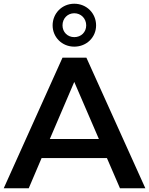

<svg xmlns="http://www.w3.org/2000/svg" viewBox="-25 -1009 799 1029"><path d="M373 -759C440 -759 490 -810 490 -873C490 -937 440 -989 373 -989C307 -989 257 -937 257 -873C257 -810 307 -759 373 -759ZM373 -938C409 -938 437 -910 437 -873C437 -837 410 -810 373 -810C337 -810 310 -837 310 -873C310 -911 338 -938 373 -938ZM618 0H754L438 -700H310L-5 0H129L198 -162H548ZM242 -264 373 -570 505 -264Z"/></svg>

Font: Montserrat Lite SemiBold
Style: Regular
Weight: 600
Designer: Julieta Ulanovsky
Foundry: Julieta Ulanovsky
Version: Version 7.200;PS 007.200;hotconv 1.0.88;makeotf.lib2.5.64775